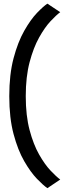

<svg xmlns="http://www.w3.org/2000/svg" viewBox="-20 -784 389 1025"><path d="M233 220.5Q211 205.5 177.2 170.5Q143.5 135.5 109.5 76.8Q75.5 18 52.5 -68Q29.5 -154 29.5 -270.5Q29.5 -387 52.5 -473.5Q75.5 -560 109.5 -619.8Q143.5 -679.5 177.2 -714.8Q211 -750 233 -764.5L301.5 -719Q281 -704 250 -671Q219 -638 188.8 -583.8Q158.5 -529.5 138 -452Q117.5 -374.5 117.5 -270.5Q117.5 -166.5 138 -89.5Q158.5 -12.5 188.8 40.8Q219 94 250 126.8Q281 159.5 301.5 174.5Z"/></svg>

Font: Anybody ExtraExpanded
Style: Regular
Weight: 400
Width: 8
Designer: Tyler Finck
Foundry: Etcetera Type Company
Version: Version 1.010; ttfautohint (v1.8.3) -l 8 -r 50 -G 200 -x 14 